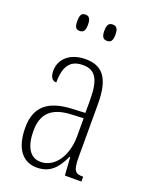

<svg xmlns="http://www.w3.org/2000/svg" viewBox="-141 -811 693 895"><g transform="rotate(20 205.5 -364.0)"><path d="M260 -657C278 -657 288 -666 288 -697C288 -729 278 -738 260 -738C243 -738 233 -729 233 -697C233 -666 243 -657 260 -657ZM125 -657C142 -657 152 -666 152 -697C152 -729 142 -738 125 -738C107 -738 99 -729 99 -697C99 -666 107 -657 125 -657ZM154 10C224 10 255 -33 282 -90H285L291 0H373V-24H371C333 -24 322 -35 322 -105V-367C322 -496 280 -543 197 -543C120 -543 73 -499 73 -441C73 -411 84 -394 105 -394C105 -476 133 -513 195 -513C258 -513 281 -471 281 -371V-307L218 -304C99 -299 41 -251 41 -147C41 -41 87 10 154 10ZM162 -21C107 -21 82 -72 82 -146C82 -227 121 -274 223 -278L282 -281V-191C282 -95 233 -21 162 -21Z"/></g></svg>

Font: Noto Serif Sinhala ExtraCondensed ExtraLight
Style: Regular
Weight: 200
Width: 2
Designer: Jelle Bosma - Monotype Design Team
Foundry: Monotype Imaging Inc.
Version: Version 2.007